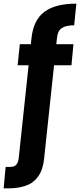

<svg xmlns="http://www.w3.org/2000/svg" viewBox="-76 -797 440 1056"><path d="M-56 239 -45 121H-20Q2 121 13 109.5Q24 98 27 72L97 -585Q107 -686 167.5 -731.5Q228 -777 344 -777L332 -658Q286 -658 263 -642Q240 -626 237 -585L167 72Q161 135 135 172Q109 209 67 224Q25 239 -30 239ZM21 -438 33 -554H328L317 -438Z"/></svg>

Font: DM Sans 10pt ExtraBold
Style: Regular
Weight: 800
Version: Version 4.004;gftools[0.9.30]